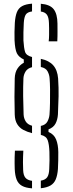

<svg xmlns="http://www.w3.org/2000/svg" viewBox="-20 -823 398 1049"><path d="M155 -95.5Q129 -102 107.8 -113.2Q86.5 -124.5 74 -144.8Q61.5 -165 60.5 -197Q59 -242.5 59 -293.8Q59 -345 60.5 -394.5Q61.5 -427.5 75.5 -448.5Q89.5 -469.5 110 -480V-498Q82.5 -511 72.2 -532Q62 -553 59.5 -603Q59 -626 59.2 -648Q59.5 -670 61 -698Q63.5 -734 72.2 -756.2Q81 -778.5 100.8 -789.5Q120.5 -800.5 155 -803V-760.5Q129.5 -757 120.8 -743.2Q112 -729.5 110 -698.5Q108.5 -675 108 -646.8Q107.5 -618.5 108 -602Q110.5 -561 116.8 -540.2Q123 -519.5 155 -511.5V-456Q130 -449.5 119.5 -432Q109 -414.5 108 -395.5Q106 -349.5 106.5 -297.8Q107 -246 109 -197.5Q110 -176.5 120.5 -159.5Q131 -142.5 155 -136ZM246 -597Q248 -612.5 248.2 -631.8Q248.5 -651 248.2 -668.8Q248 -686.5 247.5 -696.5Q246.5 -729 236 -743Q225.5 -757 203 -760V-802.5Q253 -798.5 273.2 -772.8Q293.5 -747 294 -694Q294 -672.5 294.2 -649.2Q294.5 -626 293 -597ZM203 205.5V164Q227.5 160 237.8 145.5Q248 131 249 100.5Q250 75 250.5 53Q251 31 250 7Q248.5 -35 240.5 -57.2Q232.5 -79.5 203 -86V-135Q229.5 -140.5 239.2 -159.2Q249 -178 250.5 -197.5Q252.5 -224 253.2 -261.2Q254 -298.5 253.5 -334.8Q253 -371 251 -394.5Q250 -414 240.2 -432.8Q230.5 -451.5 203 -457V-501.5Q247.5 -492.5 270.8 -466.2Q294 -440 297.5 -394Q301 -341 300 -297.2Q299 -253.5 296.5 -197.5Q294.5 -168.5 283.2 -147.5Q272 -126.5 245 -116V-102Q275 -89.5 286.5 -61.2Q298 -33 298.5 8Q298.5 28.5 298.2 54.2Q298 80 296.5 100.5Q294 134 284.8 156.5Q275.5 179 255.8 190.5Q236 202 203 205.5ZM155 206Q120 203.5 100 192.2Q80 181 71 158.5Q62 136 60.5 100.5Q60 85 59.8 69.2Q59.5 53.5 60 36.5Q60.5 19.5 61.5 0H107.5Q106.5 20 106 33.8Q105.5 47.5 105.5 63.8Q105.5 80 106.5 106Q107.5 134.5 118.8 148Q130 161.5 155 165Z"/></svg>

Font: Big Shoulders Stencil Text ExtraLight
Style: Regular
Weight: 250
Version: Version 2.001